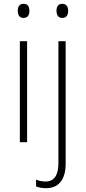

<svg xmlns="http://www.w3.org/2000/svg" viewBox="-20 -796 448 1006"><path d="M103 -776C81 -776 73 -760 73 -739C73 -718 82 -702 103 -702C125 -702 134 -717 134 -739C134 -760 127 -776 103 -776ZM276 -739C276 -718 285 -702 306 -702C328 -702 337 -717 337 -739C337 -760 329 -776 306 -776C284 -776 276 -760 276 -739ZM122 -580H84V-51H122ZM222 190C282 190 324 151 324 62V-580H286V59C286 122 264 155 219 155C202 155 185 152 169 145V181C182 186 200 190 222 190Z"/></svg>

Font: Noto Sans Tamil UI SemiCondensed ExtraLight
Style: Regular
Weight: 200
Width: 4
Designer: Jelle Bosma - Monotype Design Team
Foundry: Monotype Imaging Inc.
Version: Version 2.004